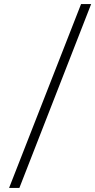

<svg xmlns="http://www.w3.org/2000/svg" viewBox="-20 -822 472 952"><path d="M25 110 382 -802H432L76 110Z"/></svg>

Font: Literata 12pt Light
Style: Italic
Weight: 300
Italic angle: -2°
Designer: Latin by Veronika Burian and Jose Scaglione. Greek by Irene Vlachou. Cyrillic by Vera Evstafieva
Foundry: TypeTogether
Version: Version 3.002